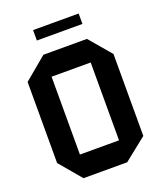

<svg xmlns="http://www.w3.org/2000/svg" viewBox="-156 -959 887 1057"><g transform="rotate(-20 288.0 -430.5)"><path d="M174 -585V-714H428L537 -586V-585ZM148 0 40 -128V-129H403V0ZM40 -129V-603L173 -714H174V-129ZM403 0V-585H537V-106L404 0ZM166 -800V-861H433V-800Z"/></g></svg>

Font: Foldit SemiBold
Style: Regular
Weight: 600
Version: Version 1.003